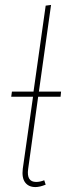

<svg xmlns="http://www.w3.org/2000/svg" viewBox="-20 -756 270 786"><path d="M136.2 -359.9 95.2 -64Q87.9 -11.2 127.9 -11.2Q144 -11.2 161.1 -18.1L167 0Q142.6 9.8 125 9.8Q97.2 9.8 83 -9Q68.8 -27.8 73.2 -64.9L115.2 -359.9H25.9L28.8 -380.9H117.2L167 -732.9L189 -735.8L139.2 -380.9H230L228 -359.9Z"/></svg>

Font: Fira Sans Compressed Thin
Style: Italic
Weight: 100
Width: 3
Italic angle: -8°
Designer: Carrois Corporate & Edenspiekermann AG
Foundry: Carrois Corporate GbR & Edenspiekermann AG
Version: Version 4.203;PS 004.203;hotconv 1.0.88;makeotf.lib2.5.64775